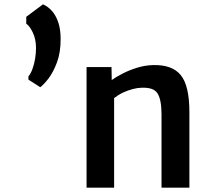

<svg xmlns="http://www.w3.org/2000/svg" viewBox="-20 -865 971 885"><path d="M165.5 -463 111 -498V-513Q121.5 -525 129.5 -546.8Q137.5 -568.5 141.8 -594Q146 -619.5 146 -643.5Q146 -684.5 131 -715.5Q116 -746.5 101 -755.5V-787.5L178 -845Q200.5 -835.5 219 -815Q237.5 -794.5 248.5 -762.2Q259.5 -730 259.5 -684.5Q259.5 -622.5 242.5 -577.2Q225.5 -532 203.8 -503.5Q182 -475 165.5 -463ZM379 0V-556H494L495 -496Q515 -510.5 545.8 -526.2Q576.5 -542 612.5 -553Q648.5 -564 685 -565Q773.5 -567.5 813.2 -518.8Q853 -470 853 -348V0H724.5V-337Q724.5 -405.5 706.2 -434.5Q688 -463.5 630 -460.5Q613.5 -460 592 -454.5Q570.5 -449 548.2 -438.8Q526 -428.5 506 -413V0Z"/></svg>

Font: Merriweather Sans Medium
Style: Regular
Weight: 500
Designer: Eben Sorkin
Foundry: Eben Sorkin
Version: Version 2.001